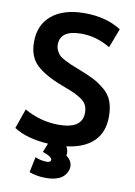

<svg xmlns="http://www.w3.org/2000/svg" viewBox="-100 -784 744 1062"><g transform="rotate(10 272.0 -253.5)"><path d="M315 22Q329 41 325 73Q360 98 357 136Q342 214 233 214Q183 214 140 198L158 111Q190 125 227 125Q237 124 242 119.5Q247 115 246 107Q243 100 234.5 94Q226 88 219 85Q212 82 193 75Q195 69 213 25Q93 18 20 -29L59 -140Q151 -88 252 -88Q385 -88 385 -178Q385 -204 375.5 -222.5Q366 -241 341.5 -256.5Q317 -272 297 -280.5Q277 -289 234 -305Q138 -341 88.5 -386.5Q39 -432 39 -516Q39 -613 105 -667Q171 -721 288 -721Q409 -721 494 -667L453 -559Q375 -606 290 -606Q171 -606 171 -524Q171 -506 178.5 -491Q186 -476 195 -466.5Q204 -457 226 -445.5Q248 -434 261 -428.5Q274 -423 305 -411Q362 -389 394.5 -372.5Q427 -356 459 -329.5Q491 -303 505 -267Q519 -231 519 -180Q519 -92 466.5 -41Q414 10 315 22Z"/></g></svg>

Font: Repo
Style: DemiBold
Weight: 600
Designer: Stefan Peev
Foundry: Context Ltd
Version: Version 001.000